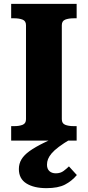

<svg xmlns="http://www.w3.org/2000/svg" viewBox="-20 -730 456 997"><path d="M115 -111V-599Q115 -621 97.5 -628Q80 -635 54 -635H38V-710H378V-635H363Q336 -635 318.5 -628Q301 -621 301 -599V-111Q301 -89 318.5 -82Q336 -75 363 -75H378V0H38V-75H54Q80 -75 97.5 -82Q115 -89 115 -111ZM318 -40 349 -9Q310 14 285.5 32.5Q261 51 248 66.5Q235 82 229.5 96Q224 110 224 125Q224 147 236.5 158.5Q249 170 270 170Q294 170 310.5 157.5Q327 145 338 134L379 179Q353 210 317.5 228.5Q282 247 221 247Q156 247 117 222.5Q78 198 78 148Q78 120 91.5 97.5Q105 75 133.5 54.5Q162 34 208 11.5Q254 -11 318 -40Z"/></svg>

Font: Roboto Serif
Style: Bold
Weight: 700
Designer: Greg Gazdowicz
Foundry: Commercial Type
Version: Version 1.008